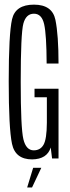

<svg xmlns="http://www.w3.org/2000/svg" viewBox="-20 -700 309 848"><path d="M122 4Q188 3 204 -48.5L210 0H238.5V-308H132.5V-270.5H187V-158Q186.5 -85 172.2 -60.5Q158 -36 129 -36Q95 -36 83.2 -85.5Q71.5 -135 71.5 -338Q71.5 -552 83.2 -595.8Q95 -639.5 130 -639.5Q164.5 -639.5 175 -593Q185.5 -546.5 186 -419.5H238.5Q238.5 -545 224.8 -612.2Q211 -679.5 130 -679.5Q48 -679.5 33.2 -615Q18.5 -550.5 18.5 -341Q18.5 -133.5 33 -64.8Q47.5 4 122 4ZM100 128H121.5L162.5 41H126.5Z"/></svg>

Font: Anybody ExtraCondensed Light
Style: Regular
Weight: 300
Width: 2
Version: Version 1.113;gftools[0.9.25]